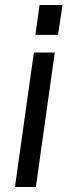

<svg xmlns="http://www.w3.org/2000/svg" viewBox="-20 -751 280 771"><path d="M200 -540 124 0H40L116 -540ZM231 -731 213 -611H122L139 -731Z"/></svg>

Font: Pathway Extreme SemiCondensed
Style: Italic
Weight: 400
Width: 4
Italic angle: -8°
Version: Version 1.001;gftools[0.9.26]